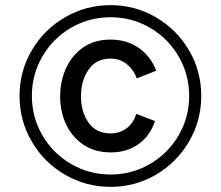

<svg xmlns="http://www.w3.org/2000/svg" viewBox="-20 -722 859 747"><path d="M56 -349Q56 -445 103.5 -526Q151 -607 232.5 -654.5Q314 -702 410 -702Q506 -702 587 -654.5Q668 -607 715.5 -526Q763 -445 763 -349Q763 -253 715.5 -171.5Q668 -90 587 -42.5Q506 5 410 5Q314 5 232.5 -42.5Q151 -90 103.5 -171.5Q56 -253 56 -349ZM214 -347Q214 -405 236.5 -455.5Q259 -506 303 -537Q347 -568 410 -568Q472 -568 518.5 -536.5Q565 -505 588 -447L512 -417Q500 -451 473 -472.5Q446 -494 410 -494Q354 -494 324.5 -451Q295 -408 295 -347Q295 -287 324.5 -245Q354 -203 410 -203Q447 -203 473.5 -223.5Q500 -244 510 -279L583 -251Q564 -193 518.5 -161Q473 -129 411 -129Q349 -129 304.5 -159Q260 -189 237 -238.5Q214 -288 214 -347ZM716 -349Q716 -432 675 -502.5Q634 -573 563.5 -614Q493 -655 410 -655Q327 -655 256.5 -614Q186 -573 145 -502.5Q104 -432 104 -349Q104 -266 145 -195.5Q186 -125 256.5 -84Q327 -43 410 -43Q493 -43 563.5 -84Q634 -125 675 -195.5Q716 -266 716 -349Z"/></svg>

Font: Hanken Grotesk Medium
Style: Regular
Weight: 500
Designer: Alfredo Marco Pradil
Foundry: Hanken Design Co.
Version: Version 3.014